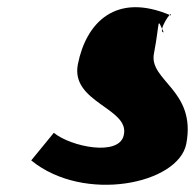

<svg xmlns="http://www.w3.org/2000/svg" viewBox="-20 -675 543 535"><path d="M67 -228C214 -108 477 -162 499 -274C528 -424 394 -450 409 -526C427 -620 416 -628 436 -585C417 -585 460 -651 456 -632C303 -698 220 -612 197 -496C176 -389 342 -374 325 -299C313 -238 177 -266 130 -305Z"/></svg>

Font: Recovery
Style: Obl
Weight: 400
Version: Version 0.27